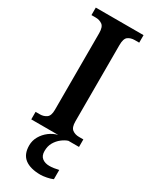

<svg xmlns="http://www.w3.org/2000/svg" viewBox="-242 -768 845 1062"><g transform="rotate(30 181.0 -237.0)"><path d="M29 0V-48H57Q80 -48 98 -60.5Q116 -73 116 -111V-601Q116 -641 98 -653.5Q80 -666 57 -666H29V-714H334V-666H306Q280 -666 263 -653.5Q246 -641 246 -600V-112Q246 -74 263.5 -61Q281 -48 306 -48H334V0ZM226 240Q161 240 126 213.5Q91 187 91 130Q91 99 106.5 72Q122 45 147 26Q172 7 201 0H266Q247 6 227 21.5Q207 37 193.5 60Q180 83 180 115Q180 145 198 159Q216 173 244 173Q257 173 271.5 171Q286 169 303 165V224Q288 231 264.5 235.5Q241 240 226 240Z"/></g></svg>

Font: Noto Serif Georgian SemiCondensed SemiBold
Style: Regular
Weight: 600
Width: 4
Designer: Monotype Design Team, Akaki Razmadze
Foundry: Google LLC
Version: Version 2.003; ttfautohint (v1.8.4.7-5d5b)